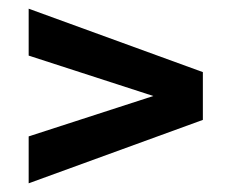

<svg xmlns="http://www.w3.org/2000/svg" viewBox="-20 -550 529 442"><path d="M46 -530 447 -384V-274L46 -128V-236L333 -329L46 -422Z"/></svg>

Font: Khand Semibold
Style: Regular
Weight: 600
Designer: Devanagari: Sanchit Sawaria, Jyotish Sonowal; Latin: Satya Rajpurohit
Foundry: Indian Type Foundry
Version: Version 1.100;PS 1.0;hotconv 1.0.78;makeotf.lib2.5.61930; tt